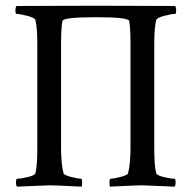

<svg xmlns="http://www.w3.org/2000/svg" viewBox="-20 -664 685 686"><path d="M324.2 -643.6Q324.2 -643.6 605.5 -642.6Q609.4 -638.7 609.4 -626Q609.4 -614.3 605.5 -614.3Q592.8 -614.3 566.9 -607.4Q541 -600.6 538.1 -592.8Q531.2 -566.4 531.2 -508.8V-132.8Q531.2 -71.3 538.1 -44.9Q541 -37.1 565.9 -31.2Q590.8 -25.4 603.5 -25.4Q607.4 -25.4 607.4 -11.7Q607.4 -1 603.5 2.9Q491.2 -2 486.3 -2Q470.7 -2 373 2.9Q371.1 -2.9 371.1 -10.7Q371.1 -25.4 375 -25.4Q384.8 -25.4 410.2 -31.7Q435.5 -38.1 437.5 -44.9Q446.3 -79.1 446.3 -135.7V-506.8Q446.3 -565.4 441.4 -588.9Q439.5 -602.5 324.2 -602.5Q205.1 -602.5 203.1 -588.9Q198.2 -565.4 198.2 -506.8V-135.7Q198.2 -79.1 207 -44.9Q209 -38.1 234.4 -31.7Q259.8 -25.4 269.5 -25.4Q273.4 -25.4 273.4 -10.7Q273.4 -2.9 271.5 2.9Q173.8 -2 158.2 -2Q153.3 -2 41 2.9Q37.1 -1 37.1 -11.7Q37.1 -25.4 41 -25.4Q53.7 -25.4 78.6 -31.2Q103.5 -37.1 106.4 -44.9Q113.3 -71.3 113.3 -132.8V-508.8Q113.3 -566.4 106.4 -592.8Q103.5 -600.6 77.6 -607.4Q51.8 -614.3 39.1 -614.3Q35.2 -614.3 35.2 -626Q35.2 -638.7 39.1 -642.6Q258.8 -643.6 324.2 -643.6Z"/></svg>

Font: Crimson Text
Style: Roman
Weight: 400
Version: Version 0.13